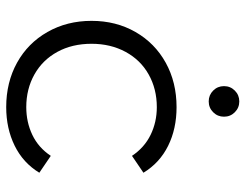

<svg xmlns="http://www.w3.org/2000/svg" viewBox="-104 -662 772 603"><g transform="rotate(90 281.5 -361.0)"><path d="M46 -263Q46 -340 81 -401Q116 -462 177.5 -496Q239 -530 317 -530Q385 -530 438.5 -503.5Q492 -477 523 -426L470 -390Q444 -429 404 -448.5Q364 -468 317 -468Q260 -468 214.5 -442.5Q169 -417 143.5 -370Q118 -323 118 -263Q118 -202 143.5 -155.5Q169 -109 214.5 -83.5Q260 -58 317 -58Q364 -58 404 -77Q444 -96 470 -135L523 -99Q492 -48 438 -21.5Q384 5 317 5Q239 5 177.5 -29Q116 -63 81 -124.5Q46 -186 46 -263ZM251 -679Q251 -699 265 -713Q279 -727 299 -727Q319 -727 333 -713Q347 -699 347 -679Q347 -659 333 -645Q319 -631 299 -631Q279 -631 265 -645Q251 -659 251 -679Z"/></g></svg>

Font: Montserrat-Regular
Style: Regular
Weight: 400
Version: Version 7.200